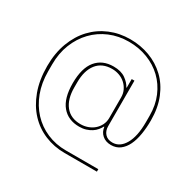

<svg xmlns="http://www.w3.org/2000/svg" viewBox="-176 -902 1232 1214"><g transform="rotate(30 440.0 -294.5)"><path d="M440 121Q363 121 295.5 93Q228 65 178 11.5Q128 -42 99 -120.5Q70 -199 70 -300Q70 -395 98.5 -471Q127 -547 177 -600Q227 -653 295 -681.5Q363 -710 442 -710Q517 -710 584 -685Q651 -660 701.5 -612Q752 -564 781 -493Q810 -422 810 -330Q810 -276 802 -228Q794 -180 777 -145Q760 -110 733 -89.5Q706 -69 668 -69Q629 -69 604 -91Q579 -113 575 -148H572Q565 -134 553 -119.5Q541 -105 524 -94Q507 -83 485 -76Q463 -69 436 -69Q355 -69 309.5 -123.5Q264 -178 264 -287Q264 -398 309.5 -453Q355 -508 436 -508Q491 -508 524 -484.5Q557 -461 571 -433H574V-496H594V-163Q594 -130 613.5 -108.5Q633 -87 668 -87Q722 -87 755 -144Q788 -201 788 -305V-352Q788 -429 761.5 -491.5Q735 -554 688.5 -598.5Q642 -643 578.5 -667.5Q515 -692 442 -692Q367 -692 303 -665Q239 -638 192 -589Q145 -540 118.5 -473Q92 -406 92 -326V-274Q92 -190 118 -121Q144 -52 190.5 -2Q237 48 301 75.5Q365 103 440 103H676V121ZM436 -87Q463 -87 488 -96Q513 -105 532 -121.5Q551 -138 562.5 -161Q574 -184 574 -212V-362Q574 -391 562.5 -414.5Q551 -438 532 -455Q513 -472 488 -481Q463 -490 436 -490Q363 -490 324.5 -441Q286 -392 286 -306V-268Q286 -184 324.5 -135.5Q363 -87 436 -87Z"/></g></svg>

Font: IBM Plex Sans KR Thin
Style: Regular
Weight: 100
Designer: Mike Abbink; Paul van der Laan; Pieter van Rosmalen; Wujin Sim; Chorong Kim; Dohee Lee;
Foundry: Sandoll Inc.
Version: Version 1.001